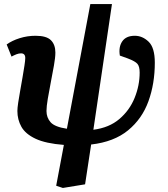

<svg xmlns="http://www.w3.org/2000/svg" viewBox="-20 -703 832 950"><path d="M291 227 258 216 296 14Q206 7 156 -16.5Q106 -40 86 -75.5Q66 -111 66 -154Q66 -168 70 -195Q74 -222 80 -255Q86 -288 91.5 -320.5Q97 -353 101 -378.5Q105 -404 105 -416Q105 -439 84 -439Q73 -439 61.5 -434.5Q50 -430 37 -423L13 -483Q39 -502 77 -514Q115 -526 156 -526Q210 -526 232 -504Q254 -482 254 -443Q254 -419 247 -379.5Q240 -340 231.5 -296.5Q223 -253 216.5 -214.5Q210 -176 210 -154Q210 -121 230.5 -98Q251 -75 311 -66L427 -683H534L442 -61Q520 -71 570.5 -114Q621 -157 646 -218.5Q671 -280 671 -344Q671 -374 660 -387Q649 -400 612 -414L573 -428Q566 -471 585 -498.5Q604 -526 647 -526Q685 -526 715.5 -496.5Q746 -467 746 -393Q746 -289 714.5 -202Q683 -115 613.5 -58Q544 -1 431 12L401 209Z"/></svg>

Font: Literata 12pt
Style: Bold Italic
Weight: 700
Italic angle: -2°
Designer: Latin by Veronika Burian and Jose Scaglione. Greek by Irene Vlachou. Cyrillic by Vera Evstafieva
Foundry: TypeTogether
Version: Version 3.002